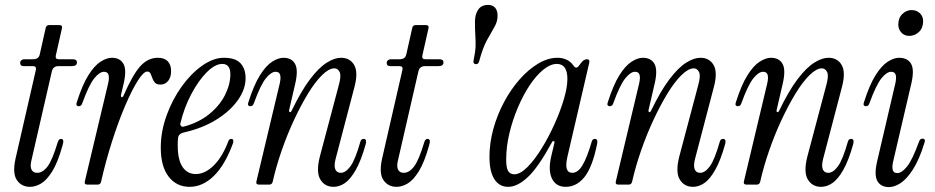

<svg xmlns="http://www.w3.org/2000/svg" viewBox="-20 -751 3802 781"><path d="M102 9Q68 9 49 -18Q30 -45 43 -105L126 -467Q129 -482 114 -482H76Q62 -482 62 -495Q62 -502 67 -506Q72 -510 79 -510H115Q138 -510 142 -531L166 -638Q169 -649 180 -649H221Q235 -649 232 -636L207 -525Q204 -510 219 -510H276Q293 -510 293 -497Q293 -482 272 -482H218Q196 -482 191 -461L107 -95Q102 -73 108.5 -60.5Q115 -48 131 -48Q154 -48 173.5 -74Q193 -100 215 -173Q219 -186 228 -186Q235 -186 237 -180Q239 -174 234 -158Q215 -90 192.5 -54Q170 -18 147 -4.5Q124 9 102 9Z M336 0Q322 0 325 -13L420 -412Q425 -434 421.5 -446.5Q418 -459 403 -459Q385 -459 363.5 -432.5Q342 -406 315 -332Q311 -319 301 -319Q286 -319 293 -337Q315 -406 339.5 -445Q364 -484 389 -500Q414 -516 435 -516Q468 -516 482 -491.5Q496 -467 483 -411L472 -364Q471 -357 475 -356Q479 -355 482 -361Q520 -448 551 -482Q582 -516 622 -516Q649 -516 662.5 -501.5Q676 -487 676 -462Q676 -437 664 -422Q652 -407 633 -407Q617 -407 610 -415Q603 -423 599.5 -433.5Q596 -444 592 -452Q588 -460 579 -460Q564 -460 540 -422Q516 -384 488.5 -319.5Q461 -255 435.5 -175Q410 -95 391 -11Q388 0 377 0Z M751 9Q698 9 666 -32.5Q634 -74 634 -150Q634 -216 657.5 -281Q681 -346 719 -399Q757 -452 802.5 -484Q848 -516 891 -516Q938 -516 958.5 -493.5Q979 -471 979 -433Q979 -388 947.5 -343.5Q916 -299 859.5 -264Q803 -229 727 -212Q705 -207 704 -187Q703 -180 703 -172.5Q703 -165 703 -158Q703 -101 722.5 -72Q742 -43 776 -43Q814 -43 849.5 -78Q885 -113 909 -177Q912 -186 921 -186Q927 -186 928.5 -181Q930 -176 928 -169Q896 -81 850.5 -36Q805 9 751 9ZM714 -250Q712 -243 716.5 -238.5Q721 -234 728 -236Q790 -253 832 -287.5Q874 -322 895.5 -365Q917 -408 917 -449Q917 -491 884 -491Q855 -491 821 -457Q787 -423 758 -368Q729 -313 714 -250Z M1023 -13 1118 -412Q1123 -434 1119.5 -446.5Q1116 -459 1101 -459Q1083 -459 1061.5 -432.5Q1040 -406 1013 -332Q1009 -319 999 -319Q984 -319 991 -337Q1013 -406 1037.5 -445Q1062 -484 1087 -500Q1112 -516 1133 -516Q1166 -516 1180 -491.5Q1194 -467 1181 -411L1156 -303Q1155 -296 1159 -295Q1163 -294 1166 -300Q1205 -381 1241 -428.5Q1277 -476 1309 -496Q1341 -516 1367 -516Q1404 -516 1421 -486Q1438 -456 1421 -394L1345 -104Q1338 -76 1344 -62Q1350 -48 1366 -48Q1386 -48 1405.5 -74.5Q1425 -101 1446 -175Q1449 -186 1459 -186Q1467 -186 1468.5 -180Q1470 -174 1468 -166Q1449 -98 1427 -59.5Q1405 -21 1382.5 -6Q1360 9 1337 9Q1301 9 1283 -21Q1265 -51 1281 -114L1358 -404Q1369 -443 1361.5 -458Q1354 -473 1340 -473Q1318 -473 1290 -445.5Q1262 -418 1233 -370.5Q1204 -323 1176 -263Q1148 -203 1125.5 -138Q1103 -73 1089 -11Q1086 0 1075 0H1034Q1020 0 1023 -13Z M1593 9Q1559 9 1540 -18Q1521 -45 1534 -105L1617 -467Q1620 -482 1605 -482H1567Q1553 -482 1553 -495Q1553 -502 1558 -506Q1563 -510 1570 -510H1606Q1629 -510 1633 -531L1657 -638Q1660 -649 1671 -649H1712Q1726 -649 1723 -636L1698 -525Q1695 -510 1710 -510H1767Q1784 -510 1784 -497Q1784 -482 1763 -482H1709Q1687 -482 1682 -461L1598 -95Q1593 -73 1599.5 -60.5Q1606 -48 1622 -48Q1645 -48 1664.5 -74Q1684 -100 1706 -173Q1710 -186 1719 -186Q1726 -186 1728 -180Q1730 -174 1725 -158Q1706 -90 1683.5 -54Q1661 -18 1638 -4.5Q1615 9 1593 9Z M1917 -490Q1902 -490 1907 -509Q1914 -542 1914.5 -563.5Q1915 -585 1913.5 -607.5Q1912 -630 1912 -663Q1912 -692 1925 -711.5Q1938 -731 1965 -731Q1985 -731 1994.5 -719Q2004 -707 2004 -687Q2004 -663 1991 -641Q1978 -619 1961 -588Q1944 -557 1930 -505Q1927 -490 1917 -490Z M2047 9Q2011 9 1991 -22Q1971 -53 1971 -113Q1971 -170 1987 -227.5Q2003 -285 2031 -337Q2059 -389 2094.5 -429Q2130 -469 2169.5 -492.5Q2209 -516 2248 -516Q2267 -516 2284 -508.5Q2301 -501 2312 -485Q2318 -476 2324 -476Q2330 -476 2336 -485Q2347 -501 2354 -505.5Q2361 -510 2367 -510Q2380 -510 2377 -496L2288 -113Q2273 -48 2308 -48Q2331 -48 2349.5 -79Q2368 -110 2387 -175Q2390 -186 2400 -186Q2407 -186 2409 -180Q2411 -174 2409 -166Q2390 -72 2358 -31.5Q2326 9 2281 9Q2242 9 2225.5 -24Q2209 -57 2222 -114L2235 -169Q2237 -176 2232.5 -177Q2228 -178 2225 -172Q2170 -71 2127.5 -31Q2085 9 2047 9ZM2072 -42Q2096 -42 2125 -71Q2154 -100 2182.5 -146Q2211 -192 2235 -245Q2259 -298 2273.5 -347Q2288 -396 2288 -430Q2288 -491 2245 -491Q2219 -491 2190 -467.5Q2161 -444 2134.5 -404Q2108 -364 2086.5 -313.5Q2065 -263 2052 -208.5Q2039 -154 2039 -102Q2039 -67 2047.5 -54.5Q2056 -42 2072 -42Z M2485 -13 2580 -412Q2585 -434 2581.5 -446.5Q2578 -459 2563 -459Q2545 -459 2523.5 -432.5Q2502 -406 2475 -332Q2471 -319 2461 -319Q2446 -319 2453 -337Q2475 -406 2499.5 -445Q2524 -484 2549 -500Q2574 -516 2595 -516Q2628 -516 2642 -491.5Q2656 -467 2643 -411L2618 -303Q2617 -296 2621 -295Q2625 -294 2628 -300Q2667 -381 2703 -428.5Q2739 -476 2771 -496Q2803 -516 2829 -516Q2866 -516 2883 -486Q2900 -456 2883 -394L2807 -104Q2800 -76 2806 -62Q2812 -48 2828 -48Q2848 -48 2867.5 -74.5Q2887 -101 2908 -175Q2911 -186 2921 -186Q2929 -186 2930.5 -180Q2932 -174 2930 -166Q2911 -98 2889 -59.5Q2867 -21 2844.5 -6Q2822 9 2799 9Q2763 9 2745 -21Q2727 -51 2743 -114L2820 -404Q2831 -443 2823.5 -458Q2816 -473 2802 -473Q2780 -473 2752 -445.5Q2724 -418 2695 -370.5Q2666 -323 2638 -263Q2610 -203 2587.5 -138Q2565 -73 2551 -11Q2548 0 2537 0H2496Q2482 0 2485 -13Z M3006 -13 3101 -412Q3106 -434 3102.5 -446.5Q3099 -459 3084 -459Q3066 -459 3044.5 -432.5Q3023 -406 2996 -332Q2992 -319 2982 -319Q2967 -319 2974 -337Q2996 -406 3020.5 -445Q3045 -484 3070 -500Q3095 -516 3116 -516Q3149 -516 3163 -491.5Q3177 -467 3164 -411L3139 -303Q3138 -296 3142 -295Q3146 -294 3149 -300Q3188 -381 3224 -428.5Q3260 -476 3292 -496Q3324 -516 3350 -516Q3387 -516 3404 -486Q3421 -456 3404 -394L3328 -104Q3321 -76 3327 -62Q3333 -48 3349 -48Q3369 -48 3388.5 -74.5Q3408 -101 3429 -175Q3432 -186 3442 -186Q3450 -186 3451.5 -180Q3453 -174 3451 -166Q3432 -98 3410 -59.5Q3388 -21 3365.5 -6Q3343 9 3320 9Q3284 9 3266 -21Q3248 -51 3264 -114L3341 -404Q3352 -443 3344.5 -458Q3337 -473 3323 -473Q3301 -473 3273 -445.5Q3245 -418 3216 -370.5Q3187 -323 3159 -263Q3131 -203 3108.5 -138Q3086 -73 3072 -11Q3069 0 3058 0H3017Q3003 0 3006 -13Z M3678 -605Q3659 -605 3646.5 -618.5Q3634 -632 3634 -651Q3634 -678 3650.5 -694Q3667 -710 3688 -710Q3708 -710 3721.5 -697.5Q3735 -685 3735 -665Q3735 -637 3718 -621Q3701 -605 3678 -605ZM3596 10Q3563 10 3549 -14.5Q3535 -39 3548 -95L3622 -412Q3627 -434 3623.5 -446.5Q3620 -459 3605 -459Q3587 -459 3565.5 -432.5Q3544 -406 3517 -332Q3513 -319 3503 -319Q3488 -319 3495 -337Q3517 -406 3541.5 -445Q3566 -484 3591 -500Q3616 -516 3637 -516Q3672 -516 3686 -491.5Q3700 -467 3687 -411L3613 -94Q3608 -72 3611.5 -59.5Q3615 -47 3630 -47Q3648 -47 3669.5 -73.5Q3691 -100 3718 -174Q3722 -187 3732 -187Q3747 -187 3740 -169Q3719 -101 3693.5 -61.5Q3668 -22 3643 -6Q3618 10 3596 10Z"/></svg>

Font: Instrument Serif
Style: Italic
Weight: 400
Italic angle: -13°
Designer: Rodrigo Fuenzalida
Foundry: fragTYPE
Version: Version 1.000; ttfautohint (v1.8.4.7-5d5b);gftools[0.9.27]